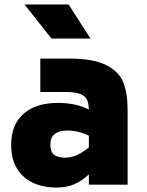

<svg xmlns="http://www.w3.org/2000/svg" viewBox="-20 -829 658 862"><path d="M30 0ZM553 -333V0H379V-46Q344 -14 310 -0.5Q276 13 235 13Q139 13 84.5 -37.5Q30 -88 30 -178Q30 -269 85.5 -318Q141 -367 240 -367Q322 -367 379 -337Q378 -365 370.5 -381.5Q363 -398 340.5 -407Q318 -416 275 -416H161V-566H290Q400 -566 457.5 -536.5Q515 -507 534 -458Q553 -409 553 -333ZM379 -167V-220Q331 -243 282 -243Q246 -243 226 -227.5Q206 -212 206 -180Q206 -147 223 -134Q240 -121 272 -121Q323 -121 379 -167ZM90 -809H288L386 -656H211Z"/></svg>

Font: Biryani Heavy
Style: Regular
Weight: 900
Designer: Dan Reynolds and Mathieu Réguer
Foundry: Dan Reynolds and Mathieu Réguer
Version: Version 1.003; ttfautohint (v1.1) -l 5 -r 5 -G 72 -x 0 -D la